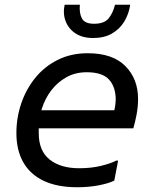

<svg xmlns="http://www.w3.org/2000/svg" viewBox="-20 -780 638 808"><path d="M305 8Q221 8 164 -19Q107 -46 78 -97Q49 -148 49 -220Q49 -285 69.5 -345Q90 -405 128.5 -452.5Q167 -500 223 -528Q279 -556 349 -556Q454 -556 507.5 -502Q561 -448 561 -364Q561 -331 555 -299Q549 -267 541 -240H113V-316H461Q464 -328 465.5 -340.5Q467 -353 467 -360Q467 -414 439 -445Q411 -476 345 -476Q297 -476 259.5 -455Q222 -434 196 -400Q170 -366 156.5 -324Q143 -282 143 -240V-220Q143 -145 189 -108.5Q235 -72 313 -72Q364 -72 405 -82Q446 -92 469 -104H477L461 -20Q437 -8 395 0Q353 8 305 8ZM372 -620Q328 -620 298.5 -639Q269 -658 256.5 -690Q244 -722 252 -760H316Q313 -724 325 -702Q337 -680 376 -680Q418 -680 436.5 -702Q455 -724 464 -760H528Q522 -720 502.5 -688.5Q483 -657 450.5 -638.5Q418 -620 372 -620Z"/></svg>

Font: Kufam
Style: Italic
Weight: 400
Italic angle: -11°
Designer: Artur Schmal
Foundry: Original Type
Version: Version 1.301; ttfautohint (v1.8.3)